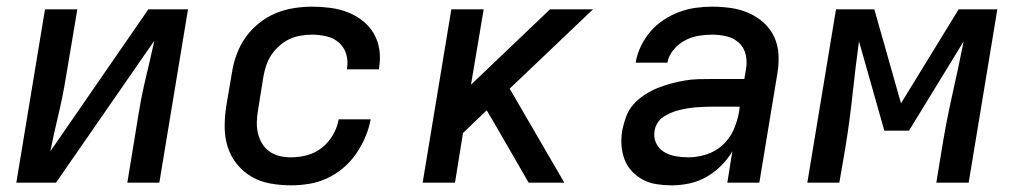

<svg xmlns="http://www.w3.org/2000/svg" viewBox="-20 -548 3040 576"><path d="M29 0 115 -520H212L177 -312Q168 -257 155 -203Q142 -149 131 -94L425 -520H544L458 0H362L396 -208Q405 -263 418 -317Q431 -371 443 -426L148 0Z M853 8Q822 8 791 2.5Q760 -3 734.5 -18Q709 -33 690.5 -56Q672 -79 663 -107.5Q654 -136 654 -167.5Q654 -199 659 -231L676 -331Q680 -358 690 -385Q700 -412 716.5 -435.5Q733 -459 756.5 -478Q780 -497 806.5 -508Q833 -519 861 -523.5Q889 -528 916 -528Q943 -528 970.5 -524.5Q998 -521 1022.5 -511.5Q1047 -502 1067.5 -486Q1088 -470 1101 -448Q1114 -426 1118 -399Q1122 -372 1117 -344Q1117 -343 1117 -342Q1117 -341 1117 -340H1021Q1021 -341 1021 -341.5Q1021 -342 1021 -342Q1025 -365 1018.5 -386Q1012 -407 996.5 -420.5Q981 -434 959.5 -439Q938 -444 916 -444Q899 -444 881.5 -441Q864 -438 848 -430.5Q832 -423 818 -410.5Q804 -398 794 -383Q784 -368 778.5 -351Q773 -334 770 -317L754 -217Q751 -200 750.5 -182Q750 -164 754 -147.5Q758 -131 766.5 -117Q775 -103 788.5 -93.5Q802 -84 818.5 -80Q835 -76 853 -76Q877 -76 901.5 -82.5Q926 -89 946 -105Q966 -121 979 -143.5Q992 -166 996 -190H1092Q1087 -163 1076 -137Q1065 -111 1048.5 -87Q1032 -63 1009.5 -44Q987 -25 961 -13Q935 -1 907.5 3.5Q880 8 853 8Z M1248 0 1334 -520H1431L1393 -294L1630 -520H1759L1509 -282L1673 0H1566L1458 -187L1440 -217L1369 -149L1345 0Z M1995 8Q1995 8 1995 8Q1995 8 1995 8H1994Q1972 8 1949.5 4.5Q1927 1 1908.5 -9Q1890 -19 1875.5 -34.5Q1861 -50 1853.5 -70Q1846 -90 1844.5 -112.5Q1843 -135 1847 -158Q1851 -178 1858.5 -198.5Q1866 -219 1881 -235.5Q1896 -252 1914.5 -264Q1933 -276 1953 -284Q1973 -292 1993.5 -297.5Q2014 -303 2034.5 -306.5Q2055 -310 2075.5 -310.5Q2096 -311 2117 -311H2213L2218 -341Q2222 -363 2217 -384.5Q2212 -406 2196.5 -420Q2181 -434 2160 -439Q2139 -444 2116 -444Q2096 -444 2075 -440.5Q2054 -437 2034.5 -426.5Q2015 -416 2000.5 -398.5Q1986 -381 1982 -360H1887Q1891 -385 1902.5 -409Q1914 -433 1931 -453Q1948 -473 1970.5 -488Q1993 -503 2017.5 -512Q2042 -521 2067 -524.5Q2092 -528 2116 -528Q2145 -528 2173 -524Q2201 -520 2226 -509Q2251 -498 2271 -480Q2291 -462 2302.5 -437.5Q2314 -413 2315.5 -384.5Q2317 -356 2312 -327L2258 0H2162L2177 -94Q2163 -70 2142.5 -50Q2122 -30 2098 -16.5Q2074 -3 2047.5 2.5Q2021 8 1995 8ZM2045 -76Q2071 -76 2098.5 -84.5Q2126 -93 2147.5 -112.5Q2169 -132 2180.5 -158Q2192 -184 2197 -211L2199 -228H2117Q2105 -228 2092.5 -227.5Q2080 -227 2068 -226Q2056 -225 2043.5 -223Q2031 -221 2018.5 -218Q2006 -215 1994 -210Q1982 -205 1971 -198Q1960 -191 1953 -180Q1946 -169 1944 -157Q1940 -137 1948 -119.5Q1956 -102 1971.5 -92.5Q1987 -83 2006 -79.5Q2025 -76 2045 -76Z M2402 0 2488 -520H2603L2683 -238L2856 -520H2972L2886 0H2789L2806 -104Q2819 -184 2837 -264Q2855 -344 2871 -424L2707 -156H2633L2557 -424Q2546 -344 2537.5 -264Q2529 -184 2516 -104L2498 0Z"/></svg>

Font: Iosevka SS04 Md Ex Obl
Style: Regular
Weight: 500
Width: 7
Italic angle: -9°
Monospace: yes
Designer: Belleve Invis
Foundry: Belleve Invis
Version: Version 19.0.0; ttfautohint (v1.8.4)